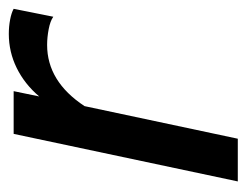

<svg xmlns="http://www.w3.org/2000/svg" viewBox="-82 -478 560 436"><g transform="rotate(-90 198.0 -260.0)"><path d="M4 0 112 -509H209L197 -451Q225 -484 261.5 -502Q298 -520 339 -520Q356 -520 371.5 -517Q387 -514 396 -509L378 -419Q368 -426 349.5 -429.5Q331 -433 314 -433Q231 -433 175 -348L101 0Z"/></g></svg>

Font: Red Hat Display Medium
Style: Italic
Weight: 500
Italic angle: -12°
Designer: Pentagram, MCKL
Foundry: Pentagram, MCKL
Version: Version 1.023; ttfautohint (v1.8.3)